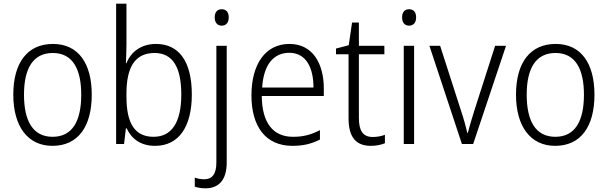

<svg xmlns="http://www.w3.org/2000/svg" viewBox="-20 -780 3292 1040"><path d="M477 -267C477 -436 405 -542 267 -542C129 -542 52 -441 52 -267C52 -96 130 10 264 10C404 10 477 -96 477 -267ZM110 -267C110 -411 160 -493 266 -493C375 -493 420 -404 420 -267C420 -124 372 -39 265 -39C158 -39 110 -125 110 -267Z M665 -536V-760H609V0H652L662 -85H666C692 -29 741 10 820 10C949 10 1019 -94 1019 -268C1019 -448 949 -542 825 -542C745 -542 689 -499 665 -438H662C663 -464 665 -504 665 -536ZM817 -493C915 -493 962 -417 962 -268C962 -117 910 -39 812 -39C710 -39 665 -112 665 -256V-274C665 -411 708 -493 817 -493Z M1143 -686C1143 -658 1157 -641 1181 -641C1205 -641 1219 -658 1219 -686C1219 -713 1206 -730 1181 -730C1156 -730 1143 -713 1143 -686ZM1093 240C1165 240 1208 195 1208 101V-532H1152V100C1152 163 1129 191 1087 191C1068 191 1051 188 1035 182V231C1049 236 1068 240 1093 240Z M1548 -542C1415 -542 1342 -429 1342 -263C1342 -97 1417 10 1564 10C1623 10 1667 -1 1713 -24V-75C1662 -49 1622 -39 1567 -39C1458 -39 1399 -116 1398 -260H1734V-300C1734 -437 1673 -542 1548 -542ZM1547 -494C1637 -494 1678 -415 1678 -306H1400C1408 -430 1462 -494 1547 -494Z M1999 -38C1945 -38 1924 -73 1924 -141V-486H2062V-532H1924V-658H1887L1869 -535L1800 -517V-486H1868V-139C1868 -36 1909 10 1989 10C2019 10 2045 4 2065 -4V-50C2048 -43 2024 -38 1999 -38Z M2196 -730C2171 -730 2158 -713 2158 -686C2158 -658 2172 -641 2196 -641C2220 -641 2234 -658 2234 -686C2234 -713 2221 -730 2196 -730ZM2223 -532H2167V0H2223Z M2482 0H2543L2721 -532H2662L2548 -177C2535 -135 2522 -92 2514 -60H2511C2503 -96 2491 -140 2477 -181L2364 -532H2306Z M3200 -267C3200 -436 3128 -542 2990 -542C2852 -542 2775 -441 2775 -267C2775 -96 2853 10 2987 10C3127 10 3200 -96 3200 -267ZM2833 -267C2833 -411 2883 -493 2989 -493C3098 -493 3143 -404 3143 -267C3143 -124 3095 -39 2988 -39C2881 -39 2833 -125 2833 -267Z"/></svg>

Font: Noto Sans Khmer SemiCondensed Light
Style: Regular
Weight: 300
Width: 4
Designer: Danh Hong and the Monotype Design Team
Foundry: Monotype Imaging Inc.
Version: Version 2.004